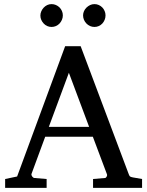

<svg xmlns="http://www.w3.org/2000/svg" viewBox="-20 -911 714 931"><path d="M314 -558.1 216.8 -295.9H412.1ZM431.2 0V-43L488.8 -47.9Q493.7 -47.9 497.1 -54.4Q500.5 -61 499 -64.9L430.2 -248H199.2L132.8 -67.9Q131.8 -64.9 132.8 -61.5Q133.8 -58.1 136.2 -54.9Q138.7 -51.8 141.6 -49.8Q144.5 -47.9 147 -47.9L206.1 -43V0H4.9V-43L63 -55.2L295.9 -687H371.1L603 -69.8Q606.4 -59.6 609.6 -56.2Q612.8 -52.7 624 -50.8L668.9 -43V0ZM284.7 -836.4Q284.7 -825.2 280.3 -814.9Q275.9 -804.7 268.6 -796.9Q261.2 -789.1 251.2 -784.7Q241.2 -780.3 230 -780.3Q218.8 -780.3 209 -784.7Q199.2 -789.1 191.9 -796.9Q184.6 -804.7 180.2 -814.5Q175.8 -824.2 175.8 -835.4Q175.8 -846.2 180.2 -856.2Q184.6 -866.2 191.9 -874Q199.2 -881.8 209 -886.5Q218.8 -891.1 230 -891.1Q241.2 -891.1 251.2 -886.7Q261.2 -882.3 268.6 -875Q275.9 -867.7 280.3 -857.7Q284.7 -847.7 284.7 -836.4ZM491.7 -836.4Q491.7 -825.2 487.5 -814.9Q483.4 -804.7 476.1 -796.9Q468.8 -789.1 459 -784.7Q449.2 -780.3 438 -780.3Q426.8 -780.3 416.7 -784.7Q406.7 -789.1 399.2 -796.9Q391.6 -804.7 387.2 -814.9Q382.8 -825.2 382.8 -836.4Q382.8 -846.7 387.2 -856.7Q391.6 -866.7 399.4 -874.3Q407.2 -881.8 417 -886.5Q426.8 -891.1 438 -891.1Q449.2 -891.1 459 -886.7Q468.8 -882.3 476.1 -874.8Q483.4 -867.2 487.5 -857.2Q491.7 -847.2 491.7 -836.4Z"/></svg>

Font: Charis SIL Cyr
Style: Regular
Weight: 400
Foundry: SIL International
Version: Version 5.000